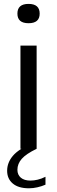

<svg xmlns="http://www.w3.org/2000/svg" viewBox="-20 -782 300 1009"><path d="M87.5 0V-542.5H172.5V0ZM130 -660Q71.5 -660 71.5 -710.5Q71.5 -761.5 130 -761.5Q188.5 -761.5 188.5 -710.5Q188.5 -660 130 -660ZM132 207.5Q77 207.5 47.2 182.5Q17.5 157.5 17.5 115.5Q17.5 72.5 47.8 36.8Q78 1 149 -28L172.5 0Q117.5 26.5 94.5 52.5Q71.5 78.5 71.5 110.5Q71.5 136.5 89.5 151.8Q107.5 167 140 167Q158.5 167 178.2 162.2Q198 157.5 219 147V188.5Q199.5 197 177 202.2Q154.5 207.5 132 207.5Z"/></svg>

Font: Encode Sans Expanded Expanded
Style: Regular
Weight: 400
Width: 7
Designer: Multiple Designers
Foundry: Impallari Type
Version: Version 3.000; ttfautohint (v1.8.3) -l 8 -r 50 -G 200 -x 14 